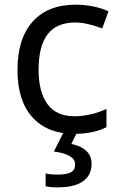

<svg xmlns="http://www.w3.org/2000/svg" viewBox="-20 -566 520 826"><path d="M299.8 9.8Q184.1 9.8 119.6 -61.3Q55.2 -132.3 55.2 -265.1Q55.2 -399.9 120.4 -472.9Q185.5 -545.9 306.2 -545.9Q345.2 -545.9 383.5 -537.8Q421.9 -529.8 446.8 -517.1L419.9 -443.8Q352.1 -469.2 304.2 -469.2Q223.1 -469.2 184.6 -418.2Q146 -367.2 146 -266.1Q146 -168.9 184.6 -117.4Q223.1 -65.9 298.8 -65.9Q369.6 -65.9 438 -97.2V-19Q382.3 9.8 299.8 9.8ZM374 139.2Q374 187.5 337.2 213.9Q300.3 240.2 226.1 240.2Q194.3 240.2 176.3 234.9V180.2Q193.8 185.1 229 185.1Q265.6 185.1 284.4 175.5Q303.2 166 303.2 141.1Q303.2 97.7 211.9 85.9L254.9 0H313L287.1 53.2Q374 71.8 374 139.2Z"/></svg>

Font: Noto Sans Historic
Style: Regular
Weight: 400
Designer: Monotype Design Team
Foundry: Monotype Imaging Inc.
Version: Version 0.71 uh